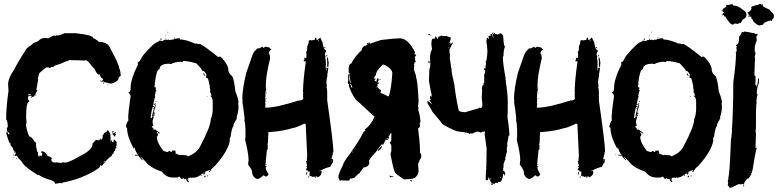

<svg xmlns="http://www.w3.org/2000/svg" viewBox="-20 -890 3885 959"><path d="M301.8 -724.1H356.4Q446.3 -715.3 446.3 -698.7Q452.1 -698.7 469.7 -685.1H471.7L469.7 -681.2Q518.1 -681.2 530.3 -649.9Q575.2 -566.4 575.2 -550.3Q583 -531.7 583 -511.2Q575.2 -508.8 569.3 -489.7Q554.2 -477.5 536.1 -472.2Q534.2 -472.2 534.2 -474.1Q532.2 -474.1 532.2 -472.2Q528.3 -472.2 512.7 -478V-476.1Q506.3 -480 501 -480Q501 -478 499 -478Q499 -483.9 495.1 -483.9L491.2 -481.9L481.4 -483.9V-487.8H483.4Q485.4 -487.8 485.4 -485.8Q495.1 -485.8 495.1 -495.6Q479.5 -502 479.5 -519L475.6 -517.1Q463.9 -517.1 452.1 -546.4Q448.7 -546.4 424.8 -577.6Q418 -585.4 409.2 -589.4Q404.8 -589.4 401.4 -587.4Q366.7 -589.4 344.7 -589.4H333L329.1 -591.3Q329.1 -588.9 299.8 -579.6Q295.4 -574.7 252.9 -562Q249 -559.6 249 -556.2H239.3L229.5 -550.3L219.7 -554.2Q215.8 -552.2 213.9 -552.2V-554.2Q210 -554.2 178.7 -526.9Q175.3 -526.9 168.9 -495.6Q168.9 -493.7 170.9 -493.7L161.1 -439L165 -440.9H167Q151.4 -406.2 145.5 -405.8H141.6Q136.7 -405.8 135.7 -413.6L129.9 -409.7H127.9L124 -411.6L120.1 -405.8V-397.9Q120.1 -388.2 126 -388.2V-382.3Q110.4 -382.3 110.4 -304.2V-302.2Q110.4 -297.9 112.3 -280.8Q110.4 -270.5 110.4 -261.2Q114.3 -234.9 126 -208.5Q137.7 -208.5 153.3 -181.2Q161.1 -178.2 161.1 -175.3Q161.1 -171.4 159.2 -171.4Q161.1 -145.5 165 -142.1Q165 -140.1 163.1 -140.1Q165 -130.4 170.9 -130.4L168.9 -126.5V-124.5Q168.9 -109.4 176.8 -106.9Q176.8 -114.7 180.7 -114.7Q180.7 -111.8 186.5 -108.9L192.4 -122.6Q189.5 -122.6 186.5 -128.4V-134.3H188.5Q206.5 -134.3 219.7 -108.9L223.6 -110.8Q236.3 -101.1 239.3 -101.1V-97.2H235.4Q235.4 -77.6 256.8 -77.6Q258.8 -77.6 258.8 -79.6Q283.7 -75.7 288.1 -75.7Q288.6 -79.6 292 -79.6Q293.5 -79.6 303.7 -77.6Q321.3 -77.6 366.2 -103Q413.6 -127.9 418.9 -134.3Q442.4 -151.9 442.4 -173.3Q457.5 -190.9 460 -190.9L473.6 -189V-192.9H475.6L481.4 -189V-192.9L477.5 -198.7H479.5L487.3 -192.9Q493.2 -198.7 493.2 -210.4H491.2V-212.4Q494.1 -212.4 501 -226.1Q516.6 -232.4 516.6 -239.7H520.5Q520.5 -235.8 530.3 -224.1L532.2 -210.4H530.3L532.2 -206.5V-183.1H534.2V-189H538.1Q538.1 -179.2 545.9 -179.2Q547.9 -187 547.9 -192.9H549.8Q561.5 -185.5 563.5 -177.2L561.5 -173.3L563.5 -163.6Q559.6 -163.1 559.6 -159.7Q561.5 -156.2 561.5 -151.9Q556.6 -151.9 553.7 -136.2Q549.3 -136.2 545.9 -122.6Q541 -122.6 536.1 -108.9Q526.9 -108.9 491.2 -64Q488.3 -64 483.4 -60.1V-65.9Q480.5 -65.9 477.5 -58.1H481.4Q454.6 -32.2 383.8 -3.4Q336.4 14.2 292 22L290 25.9L282.2 23.9Q258.8 27.8 254.9 27.8Q254.9 12.2 215.8 4.4Q187 -6.3 172.9 -17.1L168.9 -15.1Q113.3 -51.3 112.3 -56.2Q106.4 -56.2 83 -89.4Q65.4 -104.5 65.4 -112.8L55.7 -110.8Q55.7 -112.8 53.7 -112.8L59.6 -126.5Q55.7 -126.5 55.7 -132.3H53.7V-128.4H49.8V-130.4Q53.7 -135.3 53.7 -136.2Q43.9 -137.2 43.9 -151.9Q32.2 -162.6 32.2 -169.4L34.2 -173.3V-175.3H32.2V-171.4Q25.9 -171.4 10.7 -226.1Q14.6 -226.1 14.6 -230Q12.7 -233.9 12.7 -235.8L16.6 -237.8L14.6 -241.7V-253.4H18.6V-261.2Q18.6 -284.2 10.7 -294.4Q10.7 -353.5 22.5 -437L20.5 -468.3Q20.5 -499.5 51.8 -544.4Q73.2 -587.4 106.4 -636.2Q106.9 -646.5 139.6 -667.5Q146.5 -677.2 168.9 -683.1Q185.1 -700.7 204.1 -700.7L221.7 -698.7Q244.6 -712.4 251 -712.4Q252.9 -712.4 256.8 -710.4L264.6 -714.4L268.6 -712.4Q297.4 -720.2 301.8 -724.1ZM569.3 -503.4V-499.5H571.3V-503.4ZM499 -478V-472.2H495.1V-474.1Q495.6 -478 499 -478ZM516.6 -468.3Q520.5 -467.8 520.5 -464.4H516.6ZM122.1 -421.4V-413.6Q132.3 -413.6 133.8 -419.4V-421.4L129.9 -419.4H126ZM157.2 -417.5H161.1V-415.5Q161.1 -411.6 157.2 -411.6ZM133.8 -405.8H139.6Q139.6 -401.9 135.7 -401.9H133.8ZM16.6 -235.8V-233.9Q20 -218.3 24.4 -218.3H26.4V-224.1Q18.6 -231.9 18.6 -235.8ZM542 -233.9H547.9V-230L540 -228L538.1 -231.9ZM557.6 -230 559.6 -226.1Q555.7 -225.6 555.7 -222.2V-220.2H559.6V-218.3L553.7 -210.4Q555.7 -210.4 555.7 -208.5H551.8L540 -222.2Q556.2 -230 557.6 -230ZM47.9 -118.7H51.8V-112.8H47.9ZM45.9 -103H47.9V-99.1H45.9ZM59.6 -101.1H63.5V-97.2Q59.6 -97.2 59.6 -101.1ZM501 -87.4V-81.5Q504.9 -81.5 504.9 -85.4ZM495.1 -81.5V-79.6H499V-81.5Z M819.8 -731.9V-728H815.9Q816.4 -731.9 819.8 -731.9ZM806.2 -712.4H810.1Q810.1 -708.5 806.2 -708.5ZM853 -702.6H855Q855 -699.7 849.1 -696.8V-698.7Q849.6 -702.6 853 -702.6ZM784.7 -698.7 786.6 -694.8V-690.9Q782.7 -692.9 780.8 -692.9V-694.8Q781.2 -698.7 784.7 -698.7ZM862.8 -698.7H878.4V-692.9Q908.2 -692.9 956.5 -671.4L960.4 -673.3H962.4L968.3 -669.4H970.2Q974.6 -669.4 978 -671.4Q1003.4 -658.7 1069.8 -605L1073.7 -606.9H1081.5Q1120.6 -569.3 1120.6 -538.6Q1124 -520 1140.1 -509.3Q1149.9 -488.8 1155.8 -433.1Q1171.4 -395.5 1171.4 -376.5L1169.4 -372.6L1171.4 -360.8Q1171.4 -330.1 1161.6 -304.2L1163.6 -300.3L1146 -267.1L1147.9 -263.2Q1139.6 -257.3 1132.3 -212.4Q1134.3 -212.4 1134.3 -210.4Q1131.3 -210.4 1126.5 -194.8L1128.4 -190.9Q1122.6 -139.6 1054.2 -62Q1034.2 -46.9 1028.8 -30.8H1026.9Q1022.9 -30.8 1022.9 -34.7Q1026.9 -36.6 1028.8 -36.6L1026.9 -40.5Q1006.8 -34.7 1001.5 -28.8Q1005.4 -28.8 1005.4 -26.9Q1001.5 -18.1 997.6 -17.1V-22.9H991.7Q986.8 -19 983.9 -19L987.8 -13.2L983.9 -11.2H981.9L983.9 -15.1H980Q968.8 -5.4 946.8 -1.5Q946.8 -5.4 942.9 -5.4V-1.5H939Q934.6 -1.5 931.2 -3.4Q927.7 -1.5 923.3 -1.5Q923.3 -3.4 921.4 -3.4Q919.4 5.4 919.4 12.2Q923.3 12.7 923.3 16.1Q923.3 20 919.4 20Q909.7 12.2 909.7 2.4H907.7Q902.8 6.3 901.9 6.3Q901.9 3.4 896 0.5H894Q890.1 1 890.1 4.4Q883.8 4.4 878.4 -7.3H872.6L866.7 -3.4H843.3Q809.6 -3.4 788.6 -32.7Q730.5 -51.3 706.5 -83.5Q705.6 -83.5 683.1 -106.9H681.2L692.9 -91.3V-89.4H690.9Q671.4 -108.4 671.4 -112.8H653.8V-116.7H669.4Q656.2 -133.8 651.9 -153.8H649.9V-147.9H647.9Q614.7 -209 614.7 -249.5V-251.5Q611.3 -251.5 608.9 -257.3Q611.3 -275.9 622.6 -290.5L620.6 -294.4V-312Q620.6 -327.6 632.3 -409.7Q632.3 -417 620.6 -429.2Q632.3 -429.2 632.3 -448.7Q632.3 -495.1 669.4 -567.9L667.5 -577.6Q676.8 -579.1 690.9 -608.9Q751 -681.2 771 -681.2Q771 -684.1 776.9 -687Q787.6 -685.1 794.4 -685.1Q794.4 -688 800.3 -690.9H804.2L808.1 -689V-690.9Q806.2 -694.8 806.2 -696.8H810.1V-690.9H817.9Q819.8 -690.9 819.8 -692.9Q825.7 -690.9 825.7 -689Q833.5 -690.4 833.5 -692.9Q835.4 -692.9 835.4 -690.9Q848.1 -692.9 856.9 -696.8H862.8ZM894 -585.4Q894 -583.5 892.1 -579.6L882.3 -581.5Q855.5 -581.5 833.5 -569.8Q826.7 -571.8 825.7 -571.8Q776.9 -571.8 776.9 -544.4Q761.7 -544.4 753.4 -476.1V-464.4H751.5V-462.4Q751.5 -452.6 759.3 -452.6V-450.7L757.3 -440.9Q761.2 -440.4 761.2 -437Q756.8 -437 753.4 -411.6L755.4 -407.7Q751.5 -397.9 747.6 -378.4V-372.6H745.6V-368.7L747.6 -364.7H743.7V-358.9L747.6 -360.8H749.5V-356.9Q741.7 -356.9 741.7 -351.1Q737.8 -342.3 731.9 -302.2L735.8 -300.3H737.8Q737.8 -307.1 747.6 -310.1V-308.1Q747.6 -306.2 745.6 -306.2L747.6 -302.2Q741.7 -289.1 741.7 -280.8Q745.6 -263.2 745.6 -261.2Q742.2 -259.3 737.8 -259.3V-257.3L747.6 -245.6Q745.6 -241.7 745.6 -239.7L751.5 -243.7L755.4 -241.7Q755.4 -243.7 757.3 -243.7Q757.3 -239.7 778.8 -226.1V-224.1H772.9Q769 -224.1 769 -230H763.2V-228Q769 -221.7 769 -218.3Q767.1 -214.4 767.1 -212.4Q769 -212.4 769 -210.4Q765.1 -208.5 763.2 -208.5Q763.2 -177.7 796.4 -136.2Q813 -130.4 819.8 -130.4Q819.8 -136.2 829.6 -136.2Q831.5 -132.3 831.5 -130.4Q839.4 -130.4 839.4 -138.2H841.3Q843.3 -138.2 843.3 -136.2L847.2 -138.2H855Q855 -134.8 858.9 -128.4Q855 -127.9 855 -124.5Q861.3 -120.6 880.4 -114.7Q882.3 -114.7 882.3 -116.7L901.9 -114.7H909.7Q919.4 -110.4 919.4 -108.9Q967.3 -128.4 981.9 -163.6Q1032.7 -259.3 1032.7 -294.4Q1042.5 -317.4 1042.5 -345.2V-384.3Q1040 -407.7 1032.7 -407.7V-411.6H1036.6Q1033.7 -429.2 1028.8 -429.2L1030.8 -439Q1030.8 -440.9 1026.9 -454.6H1028.8Q1020 -499.5 1017.1 -499.5Q1009.3 -499.5 1009.3 -505.4L1011.2 -517.1Q1002.9 -534.2 993.7 -536.6Q993.7 -534.7 991.7 -534.7Q991.7 -541.5 960.4 -573.7Q919.4 -585.4 894 -585.4ZM995.6 -524.9Q1000.5 -523.9 1005.4 -511.2H1003.4Q995.6 -514.6 995.6 -524.9ZM1013.2 -407.7H1017.1V-405.8H1013.2ZM757.3 -386.2Q761.2 -385.7 761.2 -382.3L757.3 -380.4ZM757.3 -374.5H759.3Q759.3 -370.6 755.4 -370.6L757.3 -360.8L747.6 -327.6H753.4V-321.8Q753.4 -317.9 749.5 -317.9V-319.8L751.5 -323.7H747.6V-319.8L751.5 -314Q751.5 -310.1 747.6 -310.1V-314H745.6Q745.6 -308.1 739.7 -308.1V-310.1Q739.7 -317.4 749.5 -349.1L745.6 -347.2L743.7 -351.1Q753.4 -351.1 753.4 -362.8V-368.7L749.5 -366.7H747.6Q747.6 -369.6 757.3 -374.5ZM640.1 -118.7H642.1V-114.7H640.1ZM995.6 -28.8V-24.9H997.6V-28.8ZM1019 -15.1V-9.3H1015.1V-11.2Q1015.6 -15.1 1019 -15.1ZM1005.4 -13.2 1007.3 -9.3Q1007.3 -6.3 1001.5 -3.4L999.5 -7.3Q999.5 -10.3 1005.4 -13.2ZM913.6 4.4V6.3H917.5V4.4Z M1569.3 -689.9V-686Q1573.2 -686 1573.2 -689.9ZM1600.6 -654.8H1604.5V-648.9Q1600.6 -648.9 1600.6 -652.8ZM1610.4 -615.7H1614.3V-607.9Q1610.4 -607.9 1610.4 -611.8ZM1612.3 -604H1614.3Q1617.7 -604 1620.1 -590.3Q1618.2 -586.4 1618.2 -584.5Q1622.1 -584 1622.1 -580.6L1620.1 -561Q1622.1 -561 1622.1 -559.1L1614.3 -555.2V-586.4Q1614.3 -590.8 1612.3 -594.2L1614.3 -598.1Q1612.3 -602.1 1612.3 -604ZM1307.6 -428.2H1311.5V-424.3H1307.6ZM1309.6 -398.9H1313.5V-397H1309.6ZM1633.8 -88.4H1637.7V-92.3Q1633.8 -91.8 1633.8 -88.4ZM1307.6 -68.8H1311.5V-66.9H1307.6ZM1577.1 -39.6V-33.7H1579.1V-39.6ZM1514.6 -31.7V-29.8L1512.7 -18.1H1508.8V-20Q1510.3 -31.7 1514.6 -31.7ZM1518.6 -8.3H1524.4V-4.4H1518.6ZM1330.1 -650.4Q1329.6 -649.9 1329.1 -648.9Q1329.1 -645 1335 -645V-641.1Q1327.1 -641.1 1321.3 -623.5Q1328.1 -623.5 1329.1 -598.1Q1307.6 -511.7 1307.6 -461.4L1309.6 -434.1H1305.7V-404.8Q1305.7 -402.8 1303.7 -402.8L1305.7 -398.9V-379.4Q1305.7 -377.4 1303.7 -377.4L1305.7 -373.5V-359.9Q1305.7 -357.9 1303.7 -357.9Q1305.7 -354 1305.7 -352.1Q1361.3 -352.1 1475.6 -389.2V-387.2Q1495.1 -391.1 1495.1 -398.9Q1493.2 -402.8 1493.2 -404.8H1495.1L1493.2 -408.7V-410.6Q1493.2 -412.6 1495.1 -412.6L1493.2 -416.5Q1493.2 -422.9 1495.1 -426.3Q1495.1 -430.2 1493.2 -430.2Q1494.1 -489.3 1506.8 -576.7V-586.4H1504.9Q1504.9 -582.5 1502.9 -582.5Q1499 -584.5 1497.1 -584.5V-588.4Q1501 -593.3 1501 -596.2Q1499 -600.1 1499 -602.1H1502.9L1508.8 -598.1L1510.7 -607.9V-621.6L1508.8 -631.3Q1514.6 -631.3 1514.6 -652.8V-660.6Q1520.5 -665.5 1522.5 -688Q1526.9 -688 1530.3 -689.9Q1534.2 -688 1536.1 -688L1543.9 -689.9H1551.8Q1551.8 -701.7 1557.6 -701.7H1559.6L1561.5 -689.9Q1568.8 -689.9 1579.1 -703.6L1590.8 -678.2Q1597.2 -639.2 1608.4 -639.2V-631.3Q1605 -631.3 1602.5 -617.7L1606.4 -606Q1606.4 -604 1604.5 -604L1608.4 -578.6H1606.4L1608.4 -574.7Q1608.4 -572.8 1606.4 -572.8L1608.4 -568.8L1606.4 -559.1L1608.4 -555.2Q1608.4 -553.2 1606.4 -553.2Q1608.4 -545.9 1608.4 -537.6H1610.4V-547.4Q1608.4 -551.3 1608.4 -553.2L1614.3 -549.3H1616.2V-553.2L1620.1 -551.3Q1616.2 -520 1614.3 -520Q1614.3 -518.1 1616.2 -518.1Q1610.4 -487.8 1610.4 -481Q1612.3 -456.5 1612.3 -455.6H1610.4Q1614.3 -446.8 1614.3 -430.2V-389.2Q1645.5 -171.9 1645.5 -129.4H1641.6V-127.4Q1641.6 -125.5 1643.6 -125.5Q1635.7 -99.6 1635.7 -94.2L1639.6 -96.2Q1643.6 -95.7 1643.6 -92.3V-80.6Q1637.7 -74.2 1629.9 -57.1Q1598.6 -49.3 1581.1 -37.6V-35.6Q1586.9 -35.6 1586.9 -31.7Q1586.9 -13.7 1567.4 -4.4H1565.4V-8.3H1555.7V-0.5H1551.8V-2.4L1553.7 -6.3Q1551.8 -6.3 1547.9 -8.3Q1544.4 -6.3 1540 -6.3L1538.1 -10.3L1534.2 -8.3L1524.4 -14.2L1526.4 -18.1V-33.7H1516.6L1518.6 -37.6Q1508.8 -39.6 1508.8 -41.5Q1508.8 -46.4 1514.6 -55.2Q1510.7 -55.2 1510.7 -59.1V-61H1514.6Q1514.6 -64 1508.8 -84.5Q1512.7 -84.5 1512.7 -88.4V-98.1H1514.6L1512.7 -102.1Q1512.7 -104 1514.6 -104Q1514.6 -106 1512.7 -106Q1512.7 -109.9 1514.6 -109.9Q1506.8 -256.3 1506.8 -270L1502.9 -272H1499Q1454.1 -250.5 1442.4 -250.5Q1394.5 -235.4 1335 -231Q1319.3 -231 1319.3 -227.1Q1319.3 -221.2 1321.3 -221.2L1319.3 -211.4V-203.6Q1319.3 -170.4 1315.4 -170.4L1317.4 -166.5V-143.1H1313.5Q1305.7 -73.7 1305.7 -59.1L1309.6 -61H1311.5L1307.6 -55.2V-51.3Q1307.6 -41.5 1321.3 -20Q1317.4 -8.3 1305.7 -8.3L1297.9 -14.2H1295.9Q1276.4 3.4 1268.6 3.4H1262.7Q1239.3 -6.3 1239.3 -33.7Q1235.4 -47.9 1219.7 -66.9V-72.8Q1219.7 -81.1 1221.7 -88.4Q1221.7 -124 1204.1 -191.9L1206.1 -205.6V-225.1Q1206.1 -272.5 1200.2 -291.5L1202.1 -295.4Q1195.3 -356 1190.4 -381.3Q1190.4 -383.3 1192.4 -383.3L1190.4 -397Q1190.4 -444.8 1210 -525.9L1241.2 -615.7Q1247.6 -632.3 1260.7 -643.1Q1262.7 -648.9 1272.5 -648.9V-647L1290 -656.7Q1293.9 -656.7 1293.9 -650.9H1295.9L1305.7 -656.7L1326.2 -652.8V-650.4Z M1977.1 -698.7Q2018.6 -698.7 2054.2 -626.5H2051.8Q2049.8 -626.5 2049.8 -624.5Q2049.8 -622.6 2059.1 -612.8Q2059.1 -611.3 2051.8 -606.9L2054.2 -597.2H2051.8L2056.6 -581.5Q2051.8 -581.5 2047.4 -567.9Q2047.4 -565.9 2049.8 -565.9L2047.4 -552.2V-544.4Q2047.4 -537.6 2059.1 -509.3L2056.6 -505.4Q2065.9 -495.6 2070.8 -384.3Q2068.4 -367.7 2068.4 -356.9Q2068.4 -356 2070.8 -349.1Q2068.4 -345.2 2068.4 -343.3Q2077.6 -317.4 2080.1 -282.7Q2077.6 -272.9 2075.2 -272.9L2077.6 -269V-257.3Q2068.4 -248.5 2068.4 -247.6Q2077.6 -175.3 2077.6 -144V-128.4Q2083.5 -122.1 2085 -110.8Q2082.5 -107.4 2082.5 -103Q2085 -103 2085 -101.1Q2081.1 -101.1 2073.2 -85.4L2075.2 -81.5Q2069.8 -81.5 2068.4 -67.9Q2070.8 -41 2070.8 -34.7Q2064.9 4.4 2023.9 4.4Q2019 4.4 1998 6.3Q1953.6 -23.9 1953.6 -26.9Q1944.3 -43 1930.2 -122.6Q1934.6 -129.9 1934.6 -138.2V-161.6Q1934.6 -168 1927.7 -175.3V-177.2L1932.6 -183.1Q1930.2 -183.1 1930.2 -185.1Q1934.6 -185.1 1934.6 -189V-226.1Q1930.7 -226.1 1920.9 -206.5Q1922.9 -202.6 1922.9 -200.7Q1914.1 -189 1911.1 -189V-192.9H1906.7L1895 -169.4V-167.5H1892.6L1887.7 -169.4Q1872.1 -154.3 1857.4 -130.4Q1822.3 -95.2 1822.3 -81.5H1824.7V-75.7Q1824.7 -62.5 1803.7 -54.2H1796.4L1775.4 -24.9Q1771.5 -24.9 1749.5 -1.5Q1740.7 -1.5 1735.4 2.4H1733.4L1728.5 0.5Q1725.6 12.2 1721.7 12.2H1707.5Q1705.1 12.2 1705.1 10.3L1700.2 12.2H1693.4L1686.5 8.3Q1686.5 12.2 1681.6 12.2H1676.8L1669.9 -3.4Q1669.9 -22.5 1693.4 -65.9Q1693.4 -77.6 1728.5 -122.6Q1777.8 -192.9 1796.4 -231.9Q1800.3 -231.9 1805.7 -239.7Q1801.3 -239.7 1801.3 -243.7Q1830.6 -261.2 1852.5 -310.1Q1850.6 -310.1 1850.6 -308.1Q1847.7 -308.1 1817.4 -337.4Q1772.9 -379.9 1756.8 -392.1Q1731 -429.7 1721.7 -464.4Q1723.6 -468.3 1723.6 -470.2Q1719.7 -470.2 1716.8 -476.1L1719.2 -489.7V-515.1Q1719.2 -518.1 1726.1 -521Q1726.1 -519 1728.5 -519V-522.9Q1721.7 -522.9 1721.7 -532.7V-552.2Q1721.7 -568.4 1735.4 -573.7Q1748.5 -604 1787.1 -640.1Q1787.1 -653.3 1801.3 -661.6H1808.1Q1817.4 -670.4 1817.4 -671.4H1813V-675.3H1819.8V-671.4H1822.3V-675.3Q1819.8 -675.3 1819.8 -677.2H1827.1V-671.4Q1881.8 -690.9 1887.7 -690.9Q1957.5 -698.7 1977.1 -698.7ZM1848.1 -495.6 1852.5 -497.6H1855V-491.7H1850.6V-489.7Q1850.6 -486.8 1859.9 -481.9Q1862.3 -499.5 1866.7 -499.5H1869.1L1871.6 -489.7Q1869.1 -483.9 1866.7 -483.9Q1871.6 -477.5 1871.6 -472.2L1864.3 -468.3L1866.7 -464.4L1864.3 -460.4Q1864.3 -450.2 1883.3 -439L1880.9 -425.3Q1887.2 -425.3 1920.9 -407.7Q1934.1 -438.5 1939.5 -524.9Q1939.5 -544.4 1901.9 -565.9Q1897.5 -564 1895 -564L1897.5 -567.9H1892.6Q1857.4 -536.1 1857.4 -513.2Q1851.6 -513.2 1848.1 -495.6ZM1723.6 -517.1V-513.2H1726.1V-517.1ZM1723.6 -511.2V-505.4Q1725.6 -476.1 1731 -476.1V-478Q1731 -480 1726.1 -511.2ZM1876 -495.6H1880.9V-491.7H1876ZM1862.3 -478V-476.1H1866.7V-478ZM1728.5 -472.2V-470.2Q1735.4 -457.5 1735.4 -452.6H1740.2Q1733.9 -472.2 1728.5 -472.2ZM1857.4 -456.5V-454.6H1862.3V-456.5ZM1911.1 -196.8H1916V-200.7Q1911.1 -200.2 1911.1 -196.8ZM1887.7 -161.6V-159.7Q1887.7 -147.5 1869.1 -136.2L1866.7 -140.1Q1885.3 -161.6 1887.7 -161.6ZM1740.2 -132.3V-128.4H1742.7V-132.3ZM1925.3 -13.2Q1946.3 -8.8 1946.3 -5.4H1941.9Q1937.5 -7.3 1934.6 -7.3Q1934.6 -3.4 1930.2 -3.4Q1925.3 -9.8 1925.3 -13.2ZM2026.4 10.3H2033.2Q2038.1 10.7 2038.1 14.2V16.1H2035.6Q2026.4 13.2 2026.4 10.3Z M2437 -730.5 2445.8 -719.7Q2445.8 -721.7 2447.8 -721.7L2445.8 -725.1V-727.1H2447.8L2456.5 -718.3H2458.5L2461.9 -719.7Q2462.4 -716.3 2465.3 -716.3V-719.7L2474.1 -718.3Q2474.1 -723.6 2477.5 -723.6H2479.5Q2493.7 -719.2 2493.7 -704.1Q2496.1 -658.2 2502.4 -658.2Q2495.1 -638.7 2495.1 -616.2V-610.8L2491.7 -605.5Q2491.7 -573.2 2505.9 -496.6H2503.9Q2507.3 -485.8 2507.3 -482.4H2505.9Q2516.1 -425.8 2516.1 -378.9V-338.4Q2516.1 -324.2 2514.6 -305.2Q2521 -269 2524.9 -217.3Q2524.9 -211.9 2520 -211.9Q2520 -204.1 2512.7 -169.9Q2514.6 -166.5 2514.6 -164.6Q2511.2 -152.3 2511.2 -143.6V-141.6Q2511.2 -137.7 2512.7 -134.8Q2502.4 -96.7 2502.4 -95.7H2503.9Q2498.5 -77.1 2495.1 -71.3V-59.1Q2495.1 -46.9 2491.7 -46.9L2493.7 -43L2491.7 -39.6Q2503.9 -32.2 2503.9 -22Q2502 -13.2 2498.5 -13.2L2497.1 -22H2493.7Q2488.3 18.6 2476.1 18.6H2467.3Q2467.3 22.5 2465.3 25.4L2461.9 23.4H2451.2Q2451.2 30.8 2449.7 30.8L2440.9 25.4L2439 28.8L2442.4 34.2H2433.6L2435.5 25.4V23.4Q2423.3 7.8 2423.3 -2.9H2419.4L2418 9.8H2409.2Q2405.8 9.8 2405.8 5.9Q2407.2 -46.4 2409.2 -51.8Q2409.2 -53.7 2407.2 -53.7Q2407.2 -55.7 2409.2 -59.1Q2410.6 -113.3 2410.6 -145V-148.4Q2400.4 -216.3 2400.4 -220.7Q2401.9 -223.6 2401.9 -227.5L2400.4 -234.9Q2393.1 -231.4 2389.6 -231.4V-232.9L2380.9 -227.5Q2377.9 -230 2366.7 -232.9Q2347.2 -229 2340.3 -222.7L2328.1 -224.1Q2328.1 -220.7 2324.7 -220.7Q2324.7 -227.5 2272 -232.9Q2253.9 -232.9 2189.5 -270Q2189.5 -273.4 2140.1 -331.5Q2136.7 -339.4 2115.7 -373.5L2113.8 -384.3H2119.1L2136.7 -370.1H2138.2L2124.5 -389.6L2127.9 -391.1L2131.3 -389.6V-391.1Q2127.9 -397 2127.9 -401.9V-407.2Q2128.4 -410.6 2131.3 -410.6H2133.3V-407.2H2136.7V-408.7L2134.8 -412.1L2136.7 -416Q2131.3 -431.2 2122.6 -486.3Q2124.5 -533.2 2124.5 -543.9Q2129.4 -556.6 2129.4 -558.1Q2129.4 -560.1 2127.9 -560.1Q2129.4 -569.3 2129.4 -570.3Q2129.4 -577.6 2127.9 -602.1Q2127.9 -626.5 2138.2 -644.5Q2134.8 -660.6 2134.8 -670.9Q2134.8 -697.3 2143.6 -697.3H2152.3L2154.3 -700.7Q2152.3 -704.1 2152.3 -706.1L2155.8 -707.5H2157.7Q2165 -695.3 2166.5 -695.3Q2166.5 -697.8 2171.9 -709.5L2175.3 -707.5H2177.2L2184.1 -712.9Q2185.1 -712.9 2189.5 -709.5Q2190.9 -709.5 2190.9 -710.9L2194.8 -709.5H2201.7L2210.4 -710.9Q2210.4 -708.5 2221.2 -706.1V-704.1H2224.6L2228 -706.1L2231.4 -700.7V-697.3Q2231.4 -689.9 2222.7 -674.3H2226.1V-677.7H2228Q2231.4 -677.2 2231.4 -674.3L2228 -668.9H2230L2240.2 -677.7H2242.2V-675.8Q2224.6 -645 2224.6 -639.2L2226.1 -630.4L2224.6 -627Q2228 -621.1 2228 -616.2V-610.8Q2228 -605 2226.1 -602.1Q2233.4 -559.6 2233.4 -549.3H2236.8Q2236.8 -547.4 2234.9 -543.9Q2234.9 -527.3 2249 -470.2Q2256.3 -406.2 2270 -343.8Q2270 -329.6 2303.7 -329.6L2370.6 -349.1Q2370.6 -350.6 2375.5 -352.5L2379.4 -350.6Q2388.7 -350.6 2389.6 -364.7L2386.2 -403.3Q2388.2 -430.2 2388.2 -440.4L2386.2 -452.6Q2389.6 -452.6 2389.6 -454.6L2388.2 -458Q2389.6 -464.8 2395 -464.8V-475.6H2398.4V-517.6Q2402.8 -522.5 2403.8 -539.1Q2397 -541.5 2397 -543.9V-549.3H2398.4L2403.8 -545.9Q2403.8 -550.3 2407.2 -570.3Q2405.8 -577.6 2405.8 -583Q2412.1 -583 2414.6 -635.7Q2412.1 -671.9 2409.2 -683.1Q2410.6 -700.7 2414.6 -700.7H2418V-695.3H2421.4V-700.7L2419.4 -709.5L2432.1 -712.9L2430.2 -716.3V-719.7H2437Q2442.4 -706.5 2442.4 -700.7H2444.3V-704.1Q2444.3 -709 2437 -730.5ZM2120.6 -719.7Q2124 -718.3 2127.9 -718.3V-714.8H2122.6Q2119.1 -714.8 2119.1 -718.3Q2120.6 -718.3 2120.6 -719.7ZM2129.4 -712.9H2131.3Q2134.8 -712.4 2134.8 -709.5H2133.3Q2129.4 -709.5 2129.4 -712.9ZM2221.2 -654.8V-649.4H2222.7V-654.8ZM2122.6 -586.4 2126 -581.1V-577.6Q2126 -574.2 2122.6 -574.2Q2119.1 -579.6 2119.1 -584.5ZM2503.9 -94.2H2505.9V-90.8H2503.9ZM2477.5 -6.3V-1H2479.5V-6.3ZM2428.2 1V7.8H2430.2V1Z M2926.3 -689.9V-686Q2930.2 -686 2930.2 -689.9ZM2957.5 -654.8H2961.4V-648.9Q2957.5 -648.9 2957.5 -652.8ZM2967.3 -615.7H2971.2V-607.9Q2967.3 -607.9 2967.3 -611.8ZM2969.2 -604H2971.2Q2974.6 -604 2977.1 -590.3Q2975.1 -586.4 2975.1 -584.5Q2979 -584 2979 -580.6L2977.1 -561Q2979 -561 2979 -559.1L2971.2 -555.2V-586.4Q2971.2 -590.8 2969.2 -594.2L2971.2 -598.1Q2969.2 -602.1 2969.2 -604ZM2664.6 -428.2H2668.5V-424.3H2664.6ZM2666.5 -398.9H2670.4V-397H2666.5ZM2990.7 -88.4H2994.6V-92.3Q2990.7 -91.8 2990.7 -88.4ZM2664.6 -68.8H2668.5V-66.9H2664.6ZM2934.1 -39.6V-33.7H2936V-39.6ZM2871.6 -31.7V-29.8L2869.6 -18.1H2865.7V-20Q2867.2 -31.7 2871.6 -31.7ZM2875.5 -8.3H2881.3V-4.4H2875.5ZM2687 -650.4Q2686.5 -649.9 2686 -648.9Q2686 -645 2691.9 -645V-641.1Q2684.1 -641.1 2678.2 -623.5Q2685.1 -623.5 2686 -598.1Q2664.6 -511.7 2664.6 -461.4L2666.5 -434.1H2662.6V-404.8Q2662.6 -402.8 2660.6 -402.8L2662.6 -398.9V-379.4Q2662.6 -377.4 2660.6 -377.4L2662.6 -373.5V-359.9Q2662.6 -357.9 2660.6 -357.9Q2662.6 -354 2662.6 -352.1Q2718.3 -352.1 2832.5 -389.2V-387.2Q2852.1 -391.1 2852.1 -398.9Q2850.1 -402.8 2850.1 -404.8H2852.1L2850.1 -408.7V-410.6Q2850.1 -412.6 2852.1 -412.6L2850.1 -416.5Q2850.1 -422.9 2852.1 -426.3Q2852.1 -430.2 2850.1 -430.2Q2851.1 -489.3 2863.8 -576.7V-586.4H2861.8Q2861.8 -582.5 2859.9 -582.5Q2856 -584.5 2854 -584.5V-588.4Q2857.9 -593.3 2857.9 -596.2Q2856 -600.1 2856 -602.1H2859.9L2865.7 -598.1L2867.7 -607.9V-621.6L2865.7 -631.3Q2871.6 -631.3 2871.6 -652.8V-660.6Q2877.4 -665.5 2879.4 -688Q2883.8 -688 2887.2 -689.9Q2891.1 -688 2893.1 -688L2900.9 -689.9H2908.7Q2908.7 -701.7 2914.6 -701.7H2916.5L2918.5 -689.9Q2925.8 -689.9 2936 -703.6L2947.8 -678.2Q2954.1 -639.2 2965.3 -639.2V-631.3Q2961.9 -631.3 2959.5 -617.7L2963.4 -606Q2963.4 -604 2961.4 -604L2965.3 -578.6H2963.4L2965.3 -574.7Q2965.3 -572.8 2963.4 -572.8L2965.3 -568.8L2963.4 -559.1L2965.3 -555.2Q2965.3 -553.2 2963.4 -553.2Q2965.3 -545.9 2965.3 -537.6H2967.3V-547.4Q2965.3 -551.3 2965.3 -553.2L2971.2 -549.3H2973.1V-553.2L2977.1 -551.3Q2973.1 -520 2971.2 -520Q2971.2 -518.1 2973.1 -518.1Q2967.3 -487.8 2967.3 -481Q2969.2 -456.5 2969.2 -455.6H2967.3Q2971.2 -446.8 2971.2 -430.2V-389.2Q3002.4 -171.9 3002.4 -129.4H2998.5V-127.4Q2998.5 -125.5 3000.5 -125.5Q2992.7 -99.6 2992.7 -94.2L2996.6 -96.2Q3000.5 -95.7 3000.5 -92.3V-80.6Q2994.6 -74.2 2986.8 -57.1Q2955.6 -49.3 2938 -37.6V-35.6Q2943.8 -35.6 2943.8 -31.7Q2943.8 -13.7 2924.3 -4.4H2922.4V-8.3H2912.6V-0.5H2908.7V-2.4L2910.6 -6.3Q2908.7 -6.3 2904.8 -8.3Q2901.4 -6.3 2897 -6.3L2895 -10.3L2891.1 -8.3L2881.3 -14.2L2883.3 -18.1V-33.7H2873.5L2875.5 -37.6Q2865.7 -39.6 2865.7 -41.5Q2865.7 -46.4 2871.6 -55.2Q2867.7 -55.2 2867.7 -59.1V-61H2871.6Q2871.6 -64 2865.7 -84.5Q2869.6 -84.5 2869.6 -88.4V-98.1H2871.6L2869.6 -102.1Q2869.6 -104 2871.6 -104Q2871.6 -106 2869.6 -106Q2869.6 -109.9 2871.6 -109.9Q2863.8 -256.3 2863.8 -270L2859.9 -272H2856Q2811 -250.5 2799.3 -250.5Q2751.5 -235.4 2691.9 -231Q2676.3 -231 2676.3 -227.1Q2676.3 -221.2 2678.2 -221.2L2676.3 -211.4V-203.6Q2676.3 -170.4 2672.4 -170.4L2674.3 -166.5V-143.1H2670.4Q2662.6 -73.7 2662.6 -59.1L2666.5 -61H2668.5L2664.6 -55.2V-51.3Q2664.6 -41.5 2678.2 -20Q2674.3 -8.3 2662.6 -8.3L2654.8 -14.2H2652.8Q2633.3 3.4 2625.5 3.4H2619.6Q2596.2 -6.3 2596.2 -33.7Q2592.3 -47.9 2576.7 -66.9V-72.8Q2576.7 -81.1 2578.6 -88.4Q2578.6 -124 2561 -191.9L2563 -205.6V-225.1Q2563 -272.5 2557.1 -291.5L2559.1 -295.4Q2552.2 -356 2547.4 -381.3Q2547.4 -383.3 2549.3 -383.3L2547.4 -397Q2547.4 -444.8 2566.9 -525.9L2598.1 -615.7Q2604.5 -632.3 2617.7 -643.1Q2619.6 -648.9 2629.4 -648.9V-647L2647 -656.7Q2650.9 -656.7 2650.9 -650.9H2652.8L2662.6 -656.7L2683.1 -652.8V-650.4Z M3234.4 -731.9V-728H3230.5Q3231 -731.9 3234.4 -731.9ZM3220.7 -712.4H3224.6Q3224.6 -708.5 3220.7 -708.5ZM3267.6 -702.6H3269.5Q3269.5 -699.7 3263.7 -696.8V-698.7Q3264.2 -702.6 3267.6 -702.6ZM3199.2 -698.7 3201.2 -694.8V-690.9Q3197.3 -692.9 3195.3 -692.9V-694.8Q3195.8 -698.7 3199.2 -698.7ZM3277.3 -698.7H3293V-692.9Q3322.8 -692.9 3371.1 -671.4L3375 -673.3H3377L3382.8 -669.4H3384.8Q3389.2 -669.4 3392.6 -671.4Q3418 -658.7 3484.4 -605L3488.3 -606.9H3496.1Q3535.2 -569.3 3535.2 -538.6Q3538.6 -520 3554.7 -509.3Q3564.5 -488.8 3570.3 -433.1Q3585.9 -395.5 3585.9 -376.5L3584 -372.6L3585.9 -360.8Q3585.9 -330.1 3576.2 -304.2L3578.1 -300.3L3560.5 -267.1L3562.5 -263.2Q3554.2 -257.3 3546.9 -212.4Q3548.8 -212.4 3548.8 -210.4Q3545.9 -210.4 3541 -194.8L3543 -190.9Q3537.1 -139.6 3468.8 -62Q3448.7 -46.9 3443.4 -30.8H3441.4Q3437.5 -30.8 3437.5 -34.7Q3441.4 -36.6 3443.4 -36.6L3441.4 -40.5Q3421.4 -34.7 3416 -28.8Q3419.9 -28.8 3419.9 -26.9Q3416 -18.1 3412.1 -17.1V-22.9H3406.2Q3401.4 -19 3398.4 -19L3402.3 -13.2L3398.4 -11.2H3396.5L3398.4 -15.1H3394.5Q3383.3 -5.4 3361.3 -1.5Q3361.3 -5.4 3357.4 -5.4V-1.5H3353.5Q3349.1 -1.5 3345.7 -3.4Q3342.3 -1.5 3337.9 -1.5Q3337.9 -3.4 3335.9 -3.4Q3334 5.4 3334 12.2Q3337.9 12.7 3337.9 16.1Q3337.9 20 3334 20Q3324.2 12.2 3324.2 2.4H3322.3Q3317.4 6.3 3316.4 6.3Q3316.4 3.4 3310.5 0.5H3308.6Q3304.7 1 3304.7 4.4Q3298.3 4.4 3293 -7.3H3287.1L3281.2 -3.4H3257.8Q3224.1 -3.4 3203.1 -32.7Q3145 -51.3 3121.1 -83.5Q3120.1 -83.5 3097.7 -106.9H3095.7L3107.4 -91.3V-89.4H3105.5Q3085.9 -108.4 3085.9 -112.8H3068.4V-116.7H3084Q3070.8 -133.8 3066.4 -153.8H3064.5V-147.9H3062.5Q3029.3 -209 3029.3 -249.5V-251.5Q3025.9 -251.5 3023.4 -257.3Q3025.9 -275.9 3037.1 -290.5L3035.2 -294.4V-312Q3035.2 -327.6 3046.9 -409.7Q3046.9 -417 3035.2 -429.2Q3046.9 -429.2 3046.9 -448.7Q3046.9 -495.1 3084 -567.9L3082 -577.6Q3091.3 -579.1 3105.5 -608.9Q3165.5 -681.2 3185.5 -681.2Q3185.5 -684.1 3191.4 -687Q3202.1 -685.1 3209 -685.1Q3209 -688 3214.8 -690.9H3218.8L3222.7 -689V-690.9Q3220.7 -694.8 3220.7 -696.8H3224.6V-690.9H3232.4Q3234.4 -690.9 3234.4 -692.9Q3240.2 -690.9 3240.2 -689Q3248 -690.4 3248 -692.9Q3250 -692.9 3250 -690.9Q3262.7 -692.9 3271.5 -696.8H3277.3ZM3308.6 -585.4Q3308.6 -583.5 3306.6 -579.6L3296.9 -581.5Q3270 -581.5 3248 -569.8Q3241.2 -571.8 3240.2 -571.8Q3191.4 -571.8 3191.4 -544.4Q3176.3 -544.4 3168 -476.1V-464.4H3166V-462.4Q3166 -452.6 3173.8 -452.6V-450.7L3171.9 -440.9Q3175.8 -440.4 3175.8 -437Q3171.4 -437 3168 -411.6L3169.9 -407.7Q3166 -397.9 3162.1 -378.4V-372.6H3160.2V-368.7L3162.1 -364.7H3158.2V-358.9L3162.1 -360.8H3164.1V-356.9Q3156.2 -356.9 3156.2 -351.1Q3152.3 -342.3 3146.5 -302.2L3150.4 -300.3H3152.3Q3152.3 -307.1 3162.1 -310.1V-308.1Q3162.1 -306.2 3160.2 -306.2L3162.1 -302.2Q3156.2 -289.1 3156.2 -280.8Q3160.2 -263.2 3160.2 -261.2Q3156.7 -259.3 3152.3 -259.3V-257.3L3162.1 -245.6Q3160.2 -241.7 3160.2 -239.7L3166 -243.7L3169.9 -241.7Q3169.9 -243.7 3171.9 -243.7Q3171.9 -239.7 3193.4 -226.1V-224.1H3187.5Q3183.6 -224.1 3183.6 -230H3177.7V-228Q3183.6 -221.7 3183.6 -218.3Q3181.6 -214.4 3181.6 -212.4Q3183.6 -212.4 3183.6 -210.4Q3179.7 -208.5 3177.7 -208.5Q3177.7 -177.7 3210.9 -136.2Q3227.5 -130.4 3234.4 -130.4Q3234.4 -136.2 3244.1 -136.2Q3246.1 -132.3 3246.1 -130.4Q3253.9 -130.4 3253.9 -138.2H3255.9Q3257.8 -138.2 3257.8 -136.2L3261.7 -138.2H3269.5Q3269.5 -134.8 3273.4 -128.4Q3269.5 -127.9 3269.5 -124.5Q3275.9 -120.6 3294.9 -114.7Q3296.9 -114.7 3296.9 -116.7L3316.4 -114.7H3324.2Q3334 -110.4 3334 -108.9Q3381.8 -128.4 3396.5 -163.6Q3447.3 -259.3 3447.3 -294.4Q3457 -317.4 3457 -345.2V-384.3Q3454.6 -407.7 3447.3 -407.7V-411.6H3451.2Q3448.2 -429.2 3443.4 -429.2L3445.3 -439Q3445.3 -440.9 3441.4 -454.6H3443.4Q3434.6 -499.5 3431.6 -499.5Q3423.8 -499.5 3423.8 -505.4L3425.8 -517.1Q3417.5 -534.2 3408.2 -536.6Q3408.2 -534.7 3406.2 -534.7Q3406.2 -541.5 3375 -573.7Q3334 -585.4 3308.6 -585.4ZM3410.2 -524.9Q3415 -523.9 3419.9 -511.2H3418Q3410.2 -514.6 3410.2 -524.9ZM3427.7 -407.7H3431.6V-405.8H3427.7ZM3171.9 -386.2Q3175.8 -385.7 3175.8 -382.3L3171.9 -380.4ZM3171.9 -374.5H3173.8Q3173.8 -370.6 3169.9 -370.6L3171.9 -360.8L3162.1 -327.6H3168V-321.8Q3168 -317.9 3164.1 -317.9V-319.8L3166 -323.7H3162.1V-319.8L3166 -314Q3166 -310.1 3162.1 -310.1V-314H3160.2Q3160.2 -308.1 3154.3 -308.1V-310.1Q3154.3 -317.4 3164.1 -349.1L3160.2 -347.2L3158.2 -351.1Q3168 -351.1 3168 -362.8V-368.7L3164.1 -366.7H3162.1Q3162.1 -369.6 3171.9 -374.5ZM3054.7 -118.7H3056.6V-114.7H3054.7ZM3410.2 -28.8V-24.9H3412.1V-28.8ZM3433.6 -15.1V-9.3H3429.7V-11.2Q3430.2 -15.1 3433.6 -15.1ZM3419.9 -13.2 3421.9 -9.3Q3421.9 -6.3 3416 -3.4L3414.1 -7.3Q3414.1 -10.3 3419.9 -13.2ZM3328.1 4.4V6.3H3332V4.4Z M3699.2 -732.4Q3728.5 -728.5 3740.2 -724.6Q3744.1 -726.6 3746.1 -726.6Q3746.1 -723.6 3752 -720.7H3763.7V-714.8L3757.8 -707L3759.8 -687.5Q3755.9 -681.6 3750 -658.2V-630.9L3753.9 -625L3750 -607.4Q3750 -601.1 3752 -597.7Q3750 -592.3 3748 -513.7Q3751 -513.7 3753.9 -507.8V-484.4L3752 -464.8L3757.8 -468.8V-457Q3762.2 -457 3765.6 -482.4V-498H3767.6Q3771.5 -497.6 3771.5 -494.1L3769.5 -482.4L3771.5 -478.5Q3759.8 -452.6 3759.8 -421.9L3763.7 -419.9Q3759.8 -403.8 3757.8 -382.8Q3757.8 -380.9 3759.8 -380.9Q3755.9 -361.8 3755.9 -324.2V-259.8Q3755.9 -249 3753.9 -232.4Q3755.9 -229.5 3755.9 -220.7H3753.9Q3753.9 -218.8 3755.9 -218.8Q3753.9 -182.6 3753.9 -166V-150.4L3757.8 -152.3H3759.8Q3750 -115.7 3738.3 -37.1L3734.4 -35.2L3736.3 -31.2L3734.4 -27.3Q3736.3 -27.3 3736.3 -25.4Q3732.4 -23.4 3730.5 -23.4Q3732.4 -19.5 3732.4 -17.6Q3722.7 -6.8 3722.7 -3.9Q3722.7 -1 3714.8 3.9Q3714.8 2 3712.9 2Q3698.2 16.1 3695.3 31.2H3691.4V27.3Q3685.5 29.3 3685.5 31.2L3681.6 29.3Q3679.7 29.3 3679.7 31.2L3669.9 29.3Q3632.3 48.8 3625 48.8Q3625 46.9 3615.2 35.2V33.2L3617.2 21.5Q3615.2 17.6 3615.2 15.6Q3615.2 12.2 3619.1 0L3617.2 -3.9Q3624 -3.9 3630.9 -193.4Q3632.8 -193.4 3636.7 -242.2Q3636.7 -244.1 3634.8 -244.1L3636.7 -253.9Q3642.6 -353.5 3642.6 -476.6H3644.5Q3644.5 -478.5 3642.6 -478.5Q3656.2 -576.2 3656.2 -623Q3654.3 -627 3654.3 -628.9Q3657.2 -628.9 3660.2 -636.7Q3658.2 -640.6 3658.2 -642.6H3660.2L3658.2 -646.5V-650.4L3660.2 -660.2H3656.2V-666Q3671.9 -666 3671.9 -707Q3681.6 -716.3 3685.5 -730.5H3691.4L3695.3 -728.5Q3695.8 -732.4 3699.2 -732.4ZM3697.3 35.2V37.1Q3697.3 41 3693.4 41H3691.4V37.1Q3693.4 37.1 3697.3 35.2ZM3772.9 -870.1Q3782.7 -870.1 3782.7 -866.2L3786.6 -868.2H3790.5V-864.3L3788.6 -860.4Q3793 -855.5 3825.7 -840.8Q3828.6 -832.5 3841.3 -823.2Q3841.3 -820.3 3845.2 -815.4V-801.8Q3835.4 -792 3835.4 -786.1H3831.5Q3829.6 -786.1 3829.6 -788.1Q3795.9 -780.3 3790.5 -766.6Q3788.6 -766.6 3771 -762.7Q3744.1 -774.9 3737.8 -793.9Q3737.8 -797.9 3731.9 -797.9V-801.8L3733.9 -805.7L3724.1 -807.6H3716.3V-811.5H3724.1V-813.5Q3722.2 -813.5 3718.3 -815.4L3720.2 -819.3L3712.4 -827.1Q3729.5 -831.5 3733.9 -848.6L3731.9 -852.5Q3731.9 -859.9 3769 -866.2Q3769.5 -870.1 3772.9 -870.1ZM3630.4 -868.2H3638.2Q3642.1 -868.2 3642.1 -862.3H3644Q3666.5 -862.3 3690.9 -840.8Q3708.5 -831.5 3708.5 -815.4Q3708.5 -799.8 3689 -792Q3689 -787.6 3681.2 -778.3Q3681.2 -774.4 3677.2 -774.4L3673.3 -776.4Q3673.3 -772.9 3663.6 -770.5Q3655.8 -772.5 3649.9 -772.5Q3642.1 -769.5 3642.1 -766.6Q3626 -766.6 3603 -807.6Q3595.2 -807.6 3595.2 -811.5L3597.2 -815.4H3595.2L3585.4 -813.5V-817.4H3591.3L3589.4 -821.3Q3589.8 -825.2 3593.3 -825.2L3597.2 -823.2V-825.2Q3597.2 -827.1 3583.5 -838.9H3587.4Q3591.3 -836.9 3593.3 -836.9L3589.4 -842.8V-844.7L3606.9 -856.4Q3606.9 -866.2 3610.8 -866.2Q3612.8 -866.2 3612.8 -864.3L3616.7 -866.2Q3618.7 -866.2 3618.7 -864.3Q3625 -868.2 3630.4 -868.2Z"/></svg>

Font: Mister Brush
Style: Regular
Weight: 400
Designer: GGBotNet
Foundry: GGBotNet
Version: 1.00